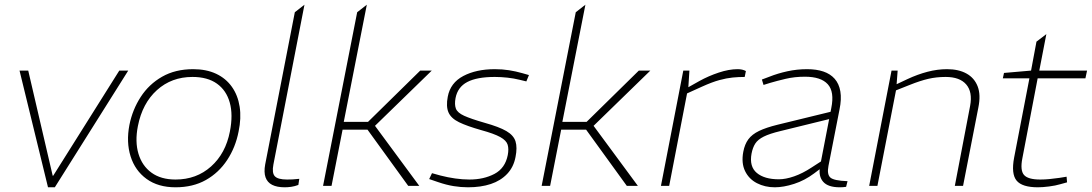

<svg xmlns="http://www.w3.org/2000/svg" viewBox="-20 -790 4640 816"><path d="M184 6 63 -490H100L204 -43H206L487 -490H525L213 6Z M726 6Q652 6 603 -29.5Q554 -65 535 -125.5Q516 -186 530 -259Q543 -324 578 -378Q613 -432 669 -464Q725 -496 801 -496Q857 -496 898.5 -476.5Q940 -457 965.5 -421Q991 -385 998.5 -336.5Q1006 -288 994 -231Q981 -164 945.5 -110Q910 -56 855 -25Q800 6 726 6ZM726 -27Q815 -27 877 -82.5Q939 -138 957 -231Q971 -302 956.5 -354Q942 -406 902 -434.5Q862 -463 798 -463Q709 -463 647 -407Q585 -351 566 -254Q553 -188 568.5 -136.5Q584 -85 624 -56Q664 -27 726 -27Z M1248 -4Q1232 2 1217.5 4Q1203 6 1190 6Q1157 6 1136.5 -4.5Q1116 -15 1108.5 -36.5Q1101 -58 1107 -91L1233 -738L1274 -770L1142 -91Q1135 -55 1148 -41Q1161 -27 1200 -27Q1211 -27 1223.5 -27.5Q1236 -28 1252 -30Z M1353 0 1498 -738 1539 -770 1441 -272H1544L1766 -490H1815L1557 -239H1436L1389 0ZM1715 0 1539 -243 1568 -263 1762 0Z M1969 6Q1939 6 1908 1Q1877 -4 1842 -16L1804 -29L1816 -54L1852 -44Q1883 -36 1914.5 -31.5Q1946 -27 1975 -27Q2036 -27 2081.5 -51Q2127 -75 2138 -131Q2143 -157 2137.5 -175Q2132 -193 2106 -207.5Q2080 -222 2025 -237Q1965 -254 1931 -270.5Q1897 -287 1886 -312.5Q1875 -338 1883 -379Q1894 -438 1949 -467Q2004 -496 2083 -496Q2115 -496 2143.5 -491.5Q2172 -487 2200 -479L2228 -471L2217 -444L2188 -451Q2164 -457 2136.5 -460Q2109 -463 2083 -463Q2007 -463 1966 -441.5Q1925 -420 1916 -373Q1911 -346 1917.5 -328.5Q1924 -311 1952.5 -298Q1981 -285 2040 -268Q2101 -251 2132 -233Q2163 -215 2171 -189Q2179 -163 2171 -123Q2163 -80 2135.5 -51Q2108 -22 2066 -8Q2024 6 1969 6Z M2282 0 2427 -738 2468 -770 2370 -272H2473L2695 -490H2744L2486 -239H2365L2318 0ZM2644 0 2468 -243 2497 -263 2691 0Z M2789 0 2884 -490H2910L2905 -412L2896 -414L2953 -446Q2991 -467 3034.5 -481.5Q3078 -496 3115 -496Q3136 -496 3150 -488L3145 -463Q3119 -463 3093.5 -460.5Q3068 -458 3037 -449.5Q3006 -441 2964 -422L2900 -393L2824 0Z M3576 4Q3570 5 3563 5.5Q3556 6 3549 6Q3499 6 3478.5 -17.5Q3458 -41 3465 -80L3466 -88L3513 -331Q3527 -400 3498 -432Q3469 -464 3401 -464Q3357 -464 3319 -455Q3281 -446 3254 -438L3225 -429L3218 -452L3250 -464Q3285 -478 3326 -487Q3367 -496 3410 -496Q3450 -496 3479.5 -486Q3509 -476 3527.5 -455Q3546 -434 3551.5 -401.5Q3557 -369 3548 -325L3501 -85Q3494 -49 3509 -35.5Q3524 -22 3582 -20ZM3273 6Q3231 6 3197 -11.5Q3163 -29 3146.5 -63Q3130 -97 3139 -145Q3145 -177 3160.5 -198Q3176 -219 3206 -233.5Q3236 -248 3285 -260L3535 -321L3529 -290L3297 -233Q3251 -222 3226 -209.5Q3201 -197 3190 -180Q3179 -163 3174 -137Q3164 -82 3196.5 -55Q3229 -28 3290 -28Q3319 -28 3355 -40.5Q3391 -53 3429 -78L3494 -120L3492 -92L3440 -53Q3400 -23 3355 -8.5Q3310 6 3273 6Z M3674 0 3769 -490H3795L3790 -424L3784 -429L3837 -454Q3880 -474 3922 -485Q3964 -496 4005 -496Q4054 -496 4087.5 -477.5Q4121 -459 4135 -423Q4149 -387 4138 -333L4073 0H4038L4103 -340Q4114 -399 4086.5 -431Q4059 -463 3999 -463Q3960 -463 3925.5 -455Q3891 -447 3846 -429L3788 -406L3709 0Z M4391 6Q4324 6 4300.5 -22.5Q4277 -51 4290 -120L4355 -457H4242L4247 -480L4362 -490L4385 -613L4427 -645L4397 -490H4600L4593 -457H4390L4325 -117Q4315 -66 4332 -46.5Q4349 -27 4401 -27Q4421 -27 4440.5 -29Q4460 -31 4482 -34L4513 -39L4515 -15L4486 -7Q4466 -1 4438.5 2.5Q4411 6 4391 6Z"/></svg>

Font: REM Medium Thin
Style: Italic
Weight: 250
Italic angle: -11°
Version: Version 1.005;gftools[0.9.28]